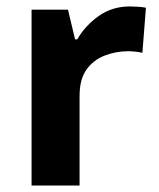

<svg xmlns="http://www.w3.org/2000/svg" viewBox="-20 -576 494 596"><path d="M383 -556Q394 -556 409 -555Q424 -554 433 -552L422 -412Q415 -414 401.5 -415.5Q388 -417 378 -417Q340 -417 305 -403.5Q270 -390 248.5 -360Q227 -330 227 -278V0H78V-546H191L213 -454H220Q244 -496 286 -526Q328 -556 383 -556Z"/></svg>

Font: Noto Sans Sora Sompeng
Style: Bold
Weight: 700
Designer: Monotype Design Team. David Williams.
Foundry: Monotype Imaging Inc.
Version: Version 2.101